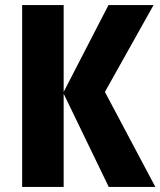

<svg xmlns="http://www.w3.org/2000/svg" viewBox="-20 -734 630 754"><path d="M590 0H407L230 -366V0H67V-714H230V-373L406 -714H583L392 -373Z"/></svg>

Font: Noto Sans Display SemiCondensed Extra
Style: Regular
Weight: 800
Width: 4
Designer: Monotype Design Team
Foundry: Monotype Imaging Inc.
Version: Version 1.900